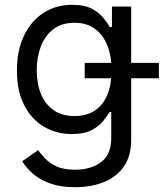

<svg xmlns="http://www.w3.org/2000/svg" viewBox="-20 -573 689 809"><path d="M296.9 215.8Q236.3 215.8 192.6 200.4Q148.9 185.1 119.9 159.9Q90.8 134.8 73.7 106.4L140.6 59.6Q151.9 74.7 169.4 94Q187 113.3 217.3 127.7Q247.6 142.1 296.9 142.1Q362.8 142.1 405.8 110.1Q448.7 78.1 448.7 9.8V-101.1H441.9Q432.6 -85.9 415.8 -64.2Q398.9 -42.5 367.4 -25.4Q335.9 -8.3 282.7 -8.3Q216.8 -8.3 164.3 -39.6Q111.8 -70.8 81.5 -130.6Q51.3 -190.4 51.3 -275.4Q51.3 -359.4 80.6 -421.6Q109.9 -483.9 162.6 -518.3Q215.3 -552.7 284.2 -552.7Q337.4 -552.7 368.9 -535.2Q400.4 -517.6 417.2 -495.4Q434.1 -473.1 443.4 -459H451.7V-545.4H532.7V15.6Q532.7 85.9 501 130.1Q469.2 174.3 415.8 195.1Q362.3 215.8 296.9 215.8ZM293.9 -84Q344.2 -84 379.2 -106.9Q414.1 -129.9 432.1 -173.3Q450.2 -216.8 450.2 -276.9Q450.2 -335.9 432.4 -381.1Q414.6 -426.3 379.9 -451.7Q345.2 -477.1 293.9 -477.1Q240.7 -477.1 205.3 -450.2Q169.9 -423.3 152.3 -377.9Q134.8 -332.5 134.8 -276.9Q134.8 -220.2 152.8 -176.8Q170.9 -133.3 206.1 -108.6Q241.2 -84 293.9 -84ZM336.9 -243.2V-308.1H649.4V-243.2Z"/></svg>

Font: Sahel VF Regular
Style: Regular
Weight: 400
Foundry: Saber Rastikerdar (saber.rastikerdar@gmail.com)
Version: Version 3.4.0